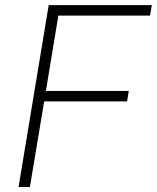

<svg xmlns="http://www.w3.org/2000/svg" viewBox="-20 -748 627 768"><path d="M54.2 0 174.8 -727.5H587.4L580.1 -685.5H213.4L163.6 -384.3H495.1L488.3 -342.3H156.7L99.6 0Z"/></svg>

Font: Inter 18pt ExtraLight
Style: Italic
Weight: 250
Italic angle: -9.3988°
Designer: Rasmus Andersson
Foundry: rsms
Version: Version 4.001;git-66647c0bb